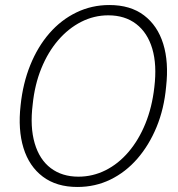

<svg xmlns="http://www.w3.org/2000/svg" viewBox="-20 -732 709 764"><path d="M288 12Q205 12 150.5 -29Q96 -70 73.5 -143Q51 -216 62 -313Q71 -400 100.5 -473Q130 -546 176.5 -599.5Q223 -653 284 -682.5Q345 -712 415 -712Q499 -712 553 -671Q607 -630 629.5 -557.5Q652 -485 641 -387Q633 -299 603 -226.5Q573 -154 526.5 -100.5Q480 -47 419.5 -17.5Q359 12 288 12ZM292 -29Q349 -29 400 -54.5Q451 -80 491.5 -127.5Q532 -175 558.5 -240Q585 -305 594 -384Q605 -474 586 -538Q567 -602 522 -636.5Q477 -671 411 -671Q354 -671 303 -645Q252 -619 211.5 -572Q171 -525 144.5 -460Q118 -395 110 -316Q99 -227 118 -162Q137 -97 182 -63Q227 -29 292 -29Z"/></svg>

Font: DM Sans 16pt ExtraLight
Style: Italic
Weight: 250
Italic angle: -10°
Version: Version 4.004;gftools[0.9.30]